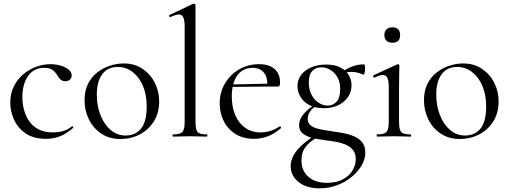

<svg xmlns="http://www.w3.org/2000/svg" viewBox="-20 -745 2775 1047"><path d="M231 12Q163 12 120 -17.5Q77 -47 56.5 -92.5Q36 -138 36 -185Q36 -235 55.5 -274Q75 -313 107 -340Q139 -367 178 -381Q217 -395 254 -395Q283 -395 309.5 -387.5Q336 -380 353.5 -366Q371 -352 371 -334Q371 -321 362 -311.5Q353 -302 336 -302Q320 -302 309.5 -312Q299 -322 292 -335Q281 -353 266 -364Q251 -375 221 -375Q164 -375 133 -330.5Q102 -286 102 -215Q102 -164 119.5 -120Q137 -76 174 -49.5Q211 -23 270 -23Q297 -23 323 -30Q349 -37 372 -56Q374 -58 377.5 -54Q381 -50 379 -48Q344 -17 309 -2.5Q274 12 231 12Z M636 13Q577 13 533 -16Q489 -45 465 -93.5Q441 -142 441 -198Q441 -250 460 -288Q479 -326 511 -350.5Q543 -375 580.5 -387Q618 -399 654 -399Q715 -399 758.5 -369Q802 -339 825 -292Q848 -245 848 -193Q848 -129 819 -83Q790 -37 742 -12Q694 13 636 13ZM665 -6Q718 -6 749 -43.5Q780 -81 780 -165Q780 -228 759.5 -276.5Q739 -325 703 -352.5Q667 -380 621 -380Q568 -380 538 -341Q508 -302 508 -229Q508 -168 528 -117Q548 -66 583.5 -36Q619 -6 665 -6Z M924 0Q921 0 921 -6Q921 -12 924 -12Q963 -12 975 -25.5Q987 -39 987 -81V-598Q987 -633 980 -649.5Q973 -666 955 -666Q940 -666 909 -652Q906 -650 903 -656Q900 -662 904 -663L1032 -724Q1034 -725 1037 -725Q1039 -725 1042.5 -722.5Q1046 -720 1046 -717V-81Q1046 -39 1057 -25.5Q1068 -12 1108 -12Q1111 -12 1111 -6Q1111 0 1108 0Q1091 0 1067 -1Q1043 -2 1016 -2Q990 -2 965.5 -1Q941 0 924 0Z M1366 12Q1304 12 1262 -15.5Q1220 -43 1199 -87Q1178 -131 1178 -180Q1178 -241 1206.5 -289.5Q1235 -338 1283.5 -366.5Q1332 -395 1393 -395Q1448 -395 1477.5 -368.5Q1507 -342 1507 -296Q1507 -285 1505 -279Q1503 -273 1495 -273H1437Q1441 -322 1419.5 -348.5Q1398 -375 1359 -375Q1303 -375 1273.5 -333Q1244 -291 1244 -219Q1244 -162 1262.5 -118Q1281 -74 1316.5 -48.5Q1352 -23 1401 -23Q1427 -23 1454 -31Q1481 -39 1505 -56Q1507 -58 1510.5 -53.5Q1514 -49 1512 -46Q1476 -15 1440 -1.5Q1404 12 1366 12ZM1226 -271 1225 -284 1453 -289V-273Z M1723 282Q1651 282 1608 247.5Q1565 213 1565 161Q1565 129 1582.5 99Q1600 69 1634 39.5Q1668 10 1718 -20L1728 -9Q1703 7 1679 24.5Q1655 42 1639.5 66.5Q1624 91 1624 129Q1624 186 1661.5 219Q1699 252 1763 252Q1814 252 1849 233.5Q1884 215 1902 185Q1920 155 1920 123Q1920 91 1904 72Q1888 53 1862 42.5Q1836 32 1804.5 27Q1773 22 1742 18Q1711 14 1681 6.5Q1651 -1 1631 -17Q1611 -33 1611 -62Q1611 -94 1635.5 -123Q1660 -152 1694 -172L1701 -165Q1681 -153 1669.5 -135Q1658 -117 1658 -97Q1658 -74 1674.5 -61Q1691 -48 1717.5 -42Q1744 -36 1772 -32Q1807 -27 1842 -21Q1877 -15 1906.5 -3.5Q1936 8 1954 29.5Q1972 51 1972 88Q1972 122 1952.5 156Q1933 190 1899 218.5Q1865 247 1819.5 264.5Q1774 282 1723 282ZM1746 -155Q1699 -155 1667.5 -171.5Q1636 -188 1619 -216Q1602 -244 1602 -275Q1602 -310 1622 -336.5Q1642 -363 1677.5 -378Q1713 -393 1757 -393Q1808 -393 1839 -375.5Q1870 -358 1883.5 -332.5Q1897 -307 1897 -280Q1897 -246 1878.5 -217.5Q1860 -189 1826 -172Q1792 -155 1746 -155ZM1767 -169Q1794 -169 1814.5 -189.5Q1835 -210 1835 -260Q1835 -314 1803.5 -346Q1772 -378 1732 -378Q1704 -378 1684 -359Q1664 -340 1664 -296Q1664 -256 1679 -228Q1694 -200 1718 -184.5Q1742 -169 1767 -169ZM1840 -318 1841 -351Q1871 -371 1900.5 -382.5Q1930 -394 1966 -394Q1968 -394 1969.5 -387Q1971 -380 1971 -372Q1971 -361 1968.5 -348.5Q1966 -336 1962 -338Q1952 -342 1935 -347.5Q1918 -353 1896 -353Q1883 -353 1871.5 -351Q1860 -349 1849 -346Z M2036 0Q2034 0 2034 -6Q2034 -12 2036 -12Q2075 -12 2087.5 -25.5Q2100 -39 2100 -81V-268Q2100 -303 2093 -319.5Q2086 -336 2067 -336Q2059 -336 2048 -332.5Q2037 -329 2022 -322Q2018 -321 2015.5 -326.5Q2013 -332 2016 -334L2146 -394Q2149 -395 2150 -395Q2152 -395 2155 -392.5Q2158 -390 2158 -387Q2158 -379 2157 -348Q2156 -317 2156 -269V-81Q2156 -39 2167.5 -25.5Q2179 -12 2219 -12Q2222 -12 2222 -6Q2222 0 2219 0Q2201 0 2177.5 -1Q2154 -2 2128 -2Q2102 -2 2078.5 -1Q2055 0 2036 0ZM2120 -512Q2099 -512 2087.5 -523Q2076 -534 2076 -554Q2076 -574 2087.5 -585Q2099 -596 2120 -596Q2140 -596 2151 -585Q2162 -574 2162 -554Q2162 -512 2120 -512Z M2487 13Q2428 13 2384 -16Q2340 -45 2316 -93.5Q2292 -142 2292 -198Q2292 -250 2311 -288Q2330 -326 2362 -350.5Q2394 -375 2431.5 -387Q2469 -399 2505 -399Q2566 -399 2609.5 -369Q2653 -339 2676 -292Q2699 -245 2699 -193Q2699 -129 2670 -83Q2641 -37 2593 -12Q2545 13 2487 13ZM2516 -6Q2569 -6 2600 -43.5Q2631 -81 2631 -165Q2631 -228 2610.5 -276.5Q2590 -325 2554 -352.5Q2518 -380 2472 -380Q2419 -380 2389 -341Q2359 -302 2359 -229Q2359 -168 2379 -117Q2399 -66 2434.5 -36Q2470 -6 2516 -6Z"/></svg>

Font: Cormorant Light
Style: Regular
Weight: 400
Version: Version 4.000